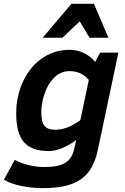

<svg xmlns="http://www.w3.org/2000/svg" viewBox="-49 -786 651 999"><path d="M460.9 -9.8Q450.2 41.5 430.4 79.6Q410.6 117.7 377.4 142.8Q344.2 168 294.4 180.4Q244.6 192.9 173.8 192.9Q143.1 192.9 113.8 189.7Q84.5 186.5 58.6 180.9Q32.7 175.3 10.3 167.2Q-12.2 159.2 -28.8 148.9L27.8 45.9Q60.1 63 99.4 73Q138.7 83 181.2 83Q219.2 83 246.6 77.6Q273.9 72.3 292.2 60.3Q310.5 48.3 321.5 29.8Q332.5 11.2 337.9 -15.1L347.2 -57.1Q330.1 -44.4 311.8 -33.9Q293.5 -23.4 275.1 -15.9Q256.8 -8.3 239 -4.2Q221.2 0 205.1 0Q160.2 0 127.9 -11.5Q95.7 -22.9 75.2 -46.9Q54.7 -70.8 44.9 -107.9Q35.2 -145 35.2 -196.8Q35.2 -236.8 43.2 -276.9Q51.3 -316.9 67.1 -353.5Q83 -390.1 106.7 -421.9Q130.4 -453.6 161.4 -476.8Q192.4 -500 230.5 -513.4Q268.6 -526.9 314 -526.9Q334 -526.9 353.3 -522Q372.6 -517.1 389.6 -508.8Q406.7 -500.5 421.1 -489Q435.5 -477.5 445.8 -463.9L472.2 -512.2H566.9ZM413.1 -370.1Q392.6 -393.6 368.2 -404.8Q343.8 -416 312 -416Q287.6 -416 267.1 -406.2Q246.6 -396.5 230.5 -379.9Q214.4 -363.3 202.1 -341.6Q189.9 -319.8 181.9 -296.1Q173.8 -272.5 169.9 -248.3Q166 -224.1 166 -203.1Q166 -178.2 169.7 -160.6Q173.3 -143.1 181.9 -132.1Q190.4 -121.1 204.3 -116Q218.3 -110.8 238.8 -110.8Q267.6 -110.8 299.8 -122.3Q332 -133.8 369.1 -161.1ZM417 -589.8 365.7 -674.8 275.9 -589.8H172.9L322.8 -766.1H439.9L515.1 -589.8Z"/></svg>

Font: Lorenzo Sans
Style: Bold Italic
Weight: 700
Italic angle: -12°
Foundry: Intel Corporation
Version: Version 1.00; ttfautohint (v1.5)